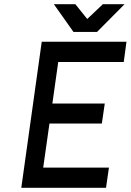

<svg xmlns="http://www.w3.org/2000/svg" viewBox="-20 -900 626 920"><path d="M238 -880 332 -747H445L577 -880H473L398 -809L341 -880ZM82 0H488L502 -97H187L217 -308H468L482 -404H231L259 -603H573L586 -700H180Z"/></svg>

Font: Unageo
Style: Medium-Italic
Weight: 500
Designer: Richard Sepsi
Foundry: Richard Sepsi
Version: Version 2.000